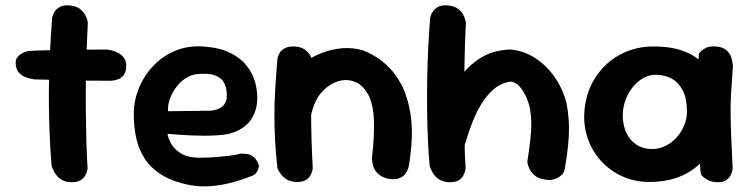

<svg xmlns="http://www.w3.org/2000/svg" viewBox="-20 -670 2753 706"><path d="M244 0Q222 0 207.5 -8.5Q193 -17 185 -29Q177 -41 173.5 -50Q170 -59 170 -59Q166 -102 163.5 -155.5Q161 -209 160 -267.5Q159 -326 160.5 -385Q162 -444 165 -500.5Q168 -557 172 -606Q172 -606 174 -613Q176 -620 182.5 -629.5Q189 -639 202 -645.5Q215 -652 236 -650Q260 -648 273 -638Q286 -628 292.5 -616.5Q299 -605 301 -596Q303 -587 303 -587Q301 -548 299 -497Q297 -446 296 -389Q295 -332 295.5 -272.5Q296 -213 297.5 -156.5Q299 -100 302 -51Q302 -51 300.5 -43Q299 -35 293.5 -25Q288 -15 276.5 -7.5Q265 0 244 0ZM384 -373Q305 -373 234.5 -375Q164 -377 108 -378Q108 -378 98.5 -379.5Q89 -381 75 -386Q61 -391 50.5 -402Q40 -413 38 -431Q36 -448 42.5 -457.5Q49 -467 58 -472Q67 -477 74.5 -479.5Q82 -482 82 -482Q90 -483 111.5 -484Q133 -485 164 -485.5Q195 -486 231 -486.5Q267 -487 303 -487.5Q339 -488 371 -488Q371 -488 378.5 -487Q386 -486 397 -483Q408 -480 419 -473Q430 -466 437.5 -454.5Q445 -443 444 -426Q444 -405 434.5 -393.5Q425 -382 413 -378Q401 -374 392.5 -373.5Q384 -373 384 -373Z M680 11Q614 -2 573 -28Q532 -54 510 -90Q488 -126 480 -166.5Q472 -207 472 -247Q471 -295 489 -341.5Q507 -388 541 -425Q575 -462 622.5 -482.5Q670 -503 728 -499Q787 -495 825.5 -476Q864 -457 886 -429.5Q908 -402 917 -371.5Q926 -341 926 -312Q927 -264 901 -227.5Q875 -191 818 -177Q802 -174 779.5 -172.5Q757 -171 732 -171Q707 -171 683 -172Q659 -173 639.5 -174.5Q620 -176 608 -177Q596 -178 596 -178Q599 -159 611 -139Q623 -119 647 -105Q671 -91 709 -90Q747 -90 776 -92.5Q805 -95 824.5 -97.5Q844 -100 854 -102.5Q864 -105 864 -105Q864 -105 870.5 -105Q877 -105 887 -104Q897 -103 907 -97Q917 -91 924 -79Q933 -66 931.5 -56Q930 -46 925.5 -39Q921 -32 916 -28.5Q911 -25 911 -25Q911 -25 890 -17Q869 -9 835 0.5Q801 10 760.5 14Q720 18 680 11ZM598 -261 757 -263Q757 -263 762.5 -264Q768 -265 777 -267.5Q786 -270 794.5 -276Q803 -282 808.5 -292.5Q814 -303 814 -320Q814 -347 804 -365.5Q794 -384 771.5 -392.5Q749 -401 709 -398Q682 -396 660.5 -381Q639 -366 624 -344Q609 -322 602.5 -299.5Q596 -277 598 -261Z M1402 -14Q1379 -21 1367.5 -33.5Q1356 -46 1352 -60Q1348 -74 1348 -84Q1348 -94 1348 -94Q1357 -165 1355 -226.5Q1353 -288 1333 -324Q1315 -355 1290 -367Q1265 -379 1237 -374.5Q1209 -370 1183 -350Q1155 -328 1141 -298Q1127 -268 1122 -236Q1117 -204 1116 -177Q1116 -149 1116 -129.5Q1116 -110 1116.5 -96Q1117 -82 1117 -69Q1117 -69 1117 -63Q1117 -57 1113.5 -49Q1110 -41 1100.5 -34.5Q1091 -28 1072 -26Q1056 -25 1043 -34Q1030 -43 1023 -51.5Q1016 -60 1016 -60Q1006 -76 1004.5 -91Q1003 -106 1004.5 -126.5Q1006 -147 1002 -178Q998 -216 998 -244.5Q998 -273 1002 -296.5Q1006 -320 1015 -341.5Q1024 -363 1040 -386Q1061 -413 1092 -436Q1123 -459 1160 -474Q1197 -489 1237 -492.5Q1277 -496 1314 -485Q1338 -476 1363 -460.5Q1388 -445 1411.5 -421Q1435 -397 1454 -362.5Q1473 -328 1484 -280Q1495 -229 1494.5 -178.5Q1494 -128 1484 -63Q1484 -63 1481.5 -53Q1479 -43 1471 -31.5Q1463 -20 1447 -14Q1431 -8 1402 -14ZM1068 -1Q1048 -2 1035.5 -9.5Q1023 -17 1015 -27Q1007 -37 1003.5 -44.5Q1000 -52 1000 -52Q994 -106 991.5 -153Q989 -200 989 -246Q989 -292 992 -342Q995 -392 1000 -453Q1000 -453 1001.5 -460Q1003 -467 1009 -476.5Q1015 -486 1028 -493Q1041 -500 1063 -499Q1086 -498 1099.5 -488.5Q1113 -479 1120 -467Q1127 -455 1129 -446Q1131 -437 1131 -437Q1127 -388 1125.5 -343Q1124 -298 1124 -253Q1124 -208 1125.5 -158.5Q1127 -109 1130 -51Q1130 -51 1128.5 -43Q1127 -35 1121.5 -25Q1116 -15 1103.5 -7.5Q1091 0 1068 -1Z M1977 -11Q1957 -15 1945 -26Q1933 -37 1927.5 -48Q1922 -59 1920.5 -67.5Q1919 -76 1919 -76Q1926 -120 1930 -155Q1934 -190 1933.5 -221Q1933 -252 1926 -283Q1914 -322 1896 -345.5Q1878 -369 1856 -370Q1821 -364 1795.5 -342Q1770 -320 1751 -289Q1732 -258 1718.5 -224Q1705 -190 1696 -160Q1687 -130 1680 -111Q1672 -93 1665.5 -92.5Q1659 -92 1654 -103.5Q1649 -115 1645.5 -132Q1642 -149 1640.5 -166Q1639 -183 1638.5 -193Q1638 -203 1637 -199L1601 -264L1638 -329Q1660 -375 1686.5 -405Q1713 -435 1741.5 -453.5Q1770 -472 1798.5 -479.5Q1827 -487 1853 -488Q1903 -485 1945.5 -458Q1988 -431 2018.5 -388Q2049 -345 2063 -291Q2075 -230 2071.5 -169.5Q2068 -109 2055 -41Q2055 -41 2051.5 -34.5Q2048 -28 2038.5 -21Q2029 -14 2014.5 -10Q2000 -6 1977 -11ZM1635 0Q1613 0 1598 -8.5Q1583 -17 1575 -29Q1567 -41 1563.5 -50Q1560 -59 1560 -59Q1556 -102 1553.5 -155.5Q1551 -209 1550.5 -267.5Q1550 -326 1551 -385Q1552 -444 1555 -500.5Q1558 -557 1562 -606Q1562 -606 1564 -613Q1566 -620 1573 -629.5Q1580 -639 1592.5 -645.5Q1605 -652 1627 -650Q1650 -648 1663.5 -638Q1677 -628 1683 -616.5Q1689 -605 1691 -596Q1693 -587 1693 -587Q1691 -548 1689.5 -497Q1688 -446 1687 -389Q1686 -332 1686.5 -272.5Q1687 -213 1688 -156.5Q1689 -100 1692 -51Q1692 -51 1690.5 -43Q1689 -35 1684 -25Q1679 -15 1667.5 -7.5Q1656 0 1635 0Z M2373 -1Q2320 0 2275.5 -18.5Q2231 -37 2197.5 -70.5Q2164 -104 2146 -148Q2128 -192 2128 -242Q2129 -298 2148.5 -345Q2168 -392 2202.5 -426.5Q2237 -461 2283 -480Q2329 -499 2381 -499Q2460 -500 2514 -473.5Q2568 -447 2596.5 -391.5Q2625 -336 2625 -250Q2625 -200 2609 -155.5Q2593 -111 2561.5 -76.5Q2530 -42 2483 -22Q2436 -2 2373 -1ZM2378 -122Q2403 -122 2426 -133Q2449 -144 2467 -163.5Q2485 -183 2495.5 -208Q2506 -233 2506 -260Q2506 -307 2491 -336.5Q2476 -366 2450.5 -380.5Q2425 -395 2391 -395Q2366 -395 2344 -382Q2322 -369 2305.5 -348Q2289 -327 2279.5 -300.5Q2270 -274 2270 -246Q2270 -210 2283 -182Q2296 -154 2320.5 -138Q2345 -122 2378 -122ZM2620 0Q2598 0 2584 -7.5Q2570 -15 2563.5 -22Q2557 -29 2557 -29Q2550 -102 2545.5 -173Q2541 -244 2542 -318.5Q2543 -393 2550 -473Q2550 -473 2556 -480Q2562 -487 2576 -494Q2590 -501 2614 -499Q2638 -497 2651 -485.5Q2664 -474 2668.5 -460Q2673 -446 2674 -436Q2675 -426 2675 -426Q2671 -375 2668.5 -333Q2666 -291 2666.5 -249.5Q2667 -208 2669 -161Q2671 -114 2674 -52Q2674 -52 2673 -44.5Q2672 -37 2667 -26.5Q2662 -16 2651 -8Q2640 0 2620 0Z"/></svg>

Font: Sour Gummy Black SemiBold
Style: Regular
Weight: 600
Version: Version 1.000